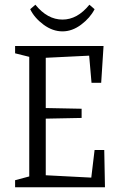

<svg xmlns="http://www.w3.org/2000/svg" viewBox="-20 -794 501 814"><path d="M44 -30 104 -46V-553L44 -568V-599H419L409 -443H368L358 -558L174 -549V-336L326 -333V-294L174 -291V-51L367 -41L381 -158H422L425 0H44ZM108 -755 130 -774Q181 -711 245 -711Q308 -711 359 -774L381 -755Q362 -718 324 -689.5Q286 -661 245 -661Q203 -661 164.5 -689.5Q126 -718 108 -755Z"/></svg>

Font: Grenze Light
Style: Regular
Weight: 300
Designer: Renata Polastri
Foundry: Omnibus-Type
Version: Version 1.002; ttfautohint (v1.8)